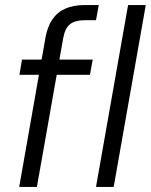

<svg xmlns="http://www.w3.org/2000/svg" viewBox="-20 -740 597 760"><path d="M56 0 160 -591Q168 -635 187.5 -663.5Q207 -692 239 -706Q271 -720 316 -720H371L360 -660H316Q277 -660 257 -644Q237 -628 230 -588L126 0ZM57 -444 67 -504H347L336 -444ZM360 0 487 -720H557L430 0Z"/></svg>

Font: DM Sans Light
Style: Italic
Weight: 300
Italic angle: -10°
Designer: Colophon Foundry, Jonny Pinhorn
Foundry: Colophon Foundry
Version: Version 4.004;gftools[0.9.30]